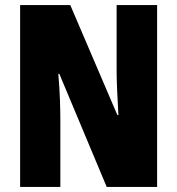

<svg xmlns="http://www.w3.org/2000/svg" viewBox="-20 -734 696 754"><path d="M597 0H399L213 -444H209Q214 -385 215.5 -339.5Q217 -294 217 -263V0H59V-714H256L441 -282H445Q442 -336 440 -379.5Q438 -423 438 -455V-714H597Z"/></svg>

Font: Noto Sans Kannada ExtraCondensed Black
Style: Regular
Weight: 900
Width: 2
Designer: Jelle Bosma - Monotype Design Team
Foundry: Monotype Imaging Inc.
Version: Version 2.005; ttfautohint (v1.8.4.7-5d5b)